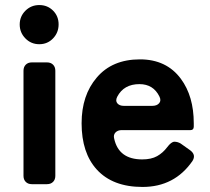

<svg xmlns="http://www.w3.org/2000/svg" viewBox="-20 -729 830 760"><path d="M58 -632Q58 -664 80.5 -686.5Q103 -709 135.5 -709Q168 -709 190 -687Q212 -665 212 -632.5Q212 -600 190 -577Q168 -554 135.5 -554Q103 -554 80.5 -577Q58 -600 58 -632ZM73 -33V-449Q73 -464 82 -473Q91 -482 106 -482H166Q181 -482 190 -473Q199 -464 199 -449V-33Q199 -18 190 -9Q181 0 166 0H106Q91 0 82 -9Q73 -18 73 -33Z M742 -92Q671 11 544 11Q426 11 363 -58Q303 -124 303 -241Q303 -352 363 -422Q424 -494 534 -494Q639 -494 696 -417Q747 -348 747 -241V-228Q747 -214 734 -214H462Q446 -214 437 -204.5Q428 -195 432 -180Q450 -98 543 -98Q579 -98 602 -111Q625 -124 641.5 -146Q658 -168 670.5 -168Q683 -168 695 -161L733 -134Q757 -116 742 -92ZM470 -310H583Q601 -310 610 -320.5Q619 -331 611 -347Q587 -396 532 -396Q470 -396 444 -346Q436 -330 444.5 -320Q453 -310 470 -310Z"/></svg>

Font: Tsunagi Gothic Black
Style: Regular
Weight: 900
Designer: Yoshimichi Ohira
Foundry: Positype
Version: Version 1.001